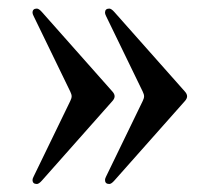

<svg xmlns="http://www.w3.org/2000/svg" viewBox="-20 -520 501 458"><path d="M57.6 -81.1ZM230.5 -90.8Q230.5 -93.8 232.9 -98.6L320.3 -278.8Q323.7 -285.6 323.7 -290.3Q323.7 -294.9 320.3 -301.8L232.9 -481.9Q230.5 -486.8 230.5 -489.7Q230.5 -499.5 240.7 -499.5Q245.6 -499.5 252.9 -491.2L420.9 -301.8Q426.3 -295.9 426.3 -290.3Q426.3 -284.7 420.9 -278.8L252.9 -89.4Q245.6 -81.1 240.7 -81.1Q230.5 -81.1 230.5 -90.8ZM57.6 -90.8Q57.6 -93.8 60.1 -98.6L147.5 -278.8Q150.9 -285.6 150.9 -290.3Q150.9 -294.9 147.5 -301.8L60.1 -481.9Q57.6 -486.8 57.6 -489.7Q57.6 -499.5 67.9 -499.5Q72.8 -499.5 80.1 -491.2L248 -301.8Q253.4 -295.9 253.4 -290.3Q253.4 -284.7 248 -278.8L80.1 -89.4Q72.8 -81.1 67.9 -81.1Q57.6 -81.1 57.6 -90.8Z"/></svg>

Font: UnifrakturMaguntia19
Style: Book
Weight: 400
Designer: j. 'mach' wust, Gerrit Ansmann, Georg Duffner, based on a font by Peter Wiegel, original typeface by Carl Albert Fahrenw
Version: Version 2017-03-19